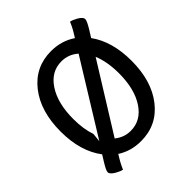

<svg xmlns="http://www.w3.org/2000/svg" viewBox="-190 -760 919 919"><g transform="rotate(-45 270.0 -300.0)"><path d="M29.8 -299.8Q29.8 -437 95.9 -521Q162.1 -605 270 -605Q339.8 -605 394.5 -567.9Q397 -571.8 401.6 -579.3Q406.2 -586.9 408.7 -590.8Q416 -602.5 424.6 -620.1Q433.1 -637.7 433.6 -640.1Q447.8 -637.7 468.3 -626Q494.1 -611.3 494.1 -597.2Q494.1 -585.4 473.1 -550.8L449.7 -513.2Q509.8 -430.2 509.8 -299.8Q509.8 -162.6 443.8 -78.9Q377.9 4.9 270 4.9Q201.7 4.9 149.4 -29.3L137.2 -9.3Q129.9 2.4 121.3 19.8Q112.8 37.1 112.3 40Q98.1 37.6 77.6 25.9Q51.3 10.7 51.3 -2.9Q51.3 -14.6 72.8 -49.3L93.3 -82.5Q29.8 -166 29.8 -299.8ZM401.4 -434.6 189.5 -93.8Q225.1 -64.9 270 -64.9Q339.8 -64.9 382.3 -129.4Q424.8 -193.8 424.8 -299.8Q424.8 -377 401.4 -434.6ZM354.5 -502.9Q317.9 -535.2 270 -535.2Q200.2 -535.2 157.7 -470.5Q115.2 -405.8 115.2 -299.8Q115.2 -231.4 132.8 -181.2L128.4 -136.7Z"/></g></svg>

Font: Nikodecs
Style: Medium
Weight: 500
Version: Version 0.29